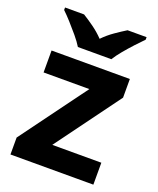

<svg xmlns="http://www.w3.org/2000/svg" viewBox="-142 -852 772 938"><g transform="rotate(20 244.0 -383.0)"><path d="M458 0H27V-88L280 -432H42V-546H449V-449L203 -114H458ZM157 -606Q143 -629 120.5 -656Q98 -683 74.5 -709Q51 -735 32 -753V-766H131Q157 -750 187 -728.5Q217 -707 243 -680Q269 -707 300 -728.5Q331 -750 357 -766H456V-753Q438 -735 414 -709Q390 -683 367.5 -656Q345 -629 331 -606Z"/></g></svg>

Font: Noto Sans Gurmukhi UI
Style: Bold
Weight: 700
Designer: Jelle Bosma - Monotype Design Team
Foundry: Monotype Imaging Inc.
Version: Version 2.004; ttfautohint (v1.8.4.7-5d5b)